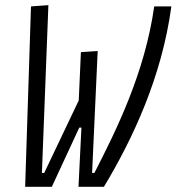

<svg xmlns="http://www.w3.org/2000/svg" viewBox="-20 -718 679 738"><path d="M281.7 0H379.4C490.7 -184.6 602.1 -422.9 638.7 -693.4H572.8C536.6 -439 429.7 -222.7 342.8 -53.2H334L355.5 -522L291 -517.6L282.7 -332L149.9 -53.2H141.1L166 -698.2L99.1 -693.4L76.7 0H179.2L284.7 -227.5H293Z"/></svg>

Font: Cascadia Mono PL Light
Style: Italic
Weight: 300
Italic angle: -10°
Monospace: yes
Designer: Aaron Bell
Foundry: Saja Typeworks
Version: Version 2404.023